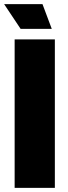

<svg xmlns="http://www.w3.org/2000/svg" viewBox="-26 -911 331 931"><path d="M45 -720H240V0H45ZM180 -891 225 -771H74L-6 -891Z"/></svg>

Font: Protest Strike
Style: Regular
Weight: 400
Designer: Octavio Pardo
Foundry: Ashler Design
Version: Version 2.005; ttfautohint (v1.8.4.7-5d5b)